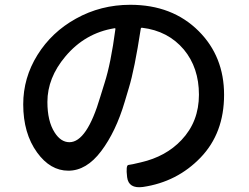

<svg xmlns="http://www.w3.org/2000/svg" viewBox="-20 -748 1040 802"><path d="M577 33Q517 41 511 -8Q505 -58 516.5 -59Q528 -60 569 -70Q673 -94 738 -163Q811 -240 811 -352.5Q811 -465 748 -541Q682 -619 574 -632Q569 -633 568 -628Q542 -458 518 -380Q509 -352 501 -323Q464 -198 402.5 -116.5Q341 -35 265.5 -35Q190 -35 135 -111Q77 -191 77 -312Q77 -423 136.5 -518.5Q196 -614 297 -670Q401 -728 524 -728Q700 -728 810 -618Q916 -512 916 -352Q916 -192 818 -90Q720 12 577 33ZM270 -154Q343 -154 399 -344Q408 -373 417 -402Q443 -483 462 -626Q463 -631 458 -630Q335 -610 253 -512Q178 -423 178 -322Q178 -242 208 -195Q234 -154 270 -154Z"/></svg>

Font: Resource Han Rounded TW Medium
Style: Regular
Weight: 500
Designer: Cyano Hao (round all glyphs); Ryoko NISHIZUKA 西塚涼子 (kana, bopomofo & ideographs); Paul D. Hunt (Latin, Greek & Cyrillic)
Foundry: Cyano Hao
Version: 0.990